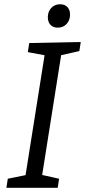

<svg xmlns="http://www.w3.org/2000/svg" viewBox="-20 -899 406 919"><path d="M359.8 -654.5 262.2 -632.5 274.5 -646.5 179.9 -49.2 173.2 -63.5 262.8 -43.5 256.1 0H10.6L17.3 -43.5L114.6 -63.2L100.5 -49.2L195.2 -646.2L205.9 -632.2L113.2 -649.5L119.9 -693L366.5 -698ZM256.4 -766.6Q234.3 -766.6 221.6 -780.2Q208.9 -793.7 208.9 -816.4Q208.9 -843.5 225.4 -861.1Q242 -878.6 267.7 -878.6Q289.8 -878.6 302.5 -865.4Q315.2 -852.2 315.2 -828.8Q315.2 -802.1 298.8 -784.3Q282.4 -766.6 256.4 -766.6Z"/></svg>

Font: Bitter Thin
Style: Italic
Weight: 100
Italic angle: -9°
Designer: Sol Matas, and Bitter project Authors
Foundry: Sol Matas
Version: Version 2.002